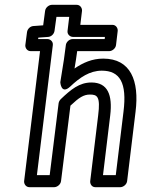

<svg xmlns="http://www.w3.org/2000/svg" viewBox="-20 -751 594 796"><path d="M295 -504 300 -539H433C444 -539 459 -549 461 -564L468 -623C469 -634 461 -648 446 -648H313L320 -706C321 -717 313 -731 298 -731H195C184 -731 169 -721 167 -706L159 -646L118 -643C105 -642 94 -631 92 -618L85 -564C84 -553 92 -539 107 -539H146L80 0C79 11 87 25 102 25H205C216 25 231 15 233 0L272 -313C308 -347 327 -359 353 -359C383 -359 397 -351 387 -273L354 0C353 11 360 25 375 25H479C490 25 505 15 507 0L542 -288C558 -416 522 -508 408 -508C362 -508 324 -491 289 -467ZM245 -504 230 -410C230 -410 233 -357 271 -392C311 -430 352 -458 402 -458C477 -458 507 -408 492 -288L460 -25H407L437 -273C447 -357 427 -409 359 -409C309 -409 274 -380 232 -340C227 -335 224 -329 223 -323L186 -25H133L199 -564C201 -579 188 -589 177 -589H138L139 -595L180 -598C193 -599 204 -610 206 -623L214 -681H267L260 -623C258 -608 271 -598 282 -598H415L414 -589H281C266 -589 254 -575 253 -564Z"/></svg>

Font: Falling Sky
Style: CondOuObl
Weight: 400
Designer: Paul D. Hunt
Foundry: Adobe Systems Incorporated
Version: Version 1.02